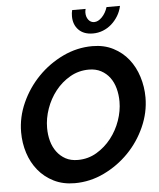

<svg xmlns="http://www.w3.org/2000/svg" viewBox="-60 -968 850 1024"><g transform="rotate(-5 364.5 -455.5)"><path d="M299 5Q236 5 187 -19.5Q138 -44 104.5 -85Q71 -126 54 -179Q37 -232 37 -290Q37 -371 71.5 -447.5Q106 -524 164 -583.5Q222 -643 297.5 -679Q373 -715 455 -715Q518 -715 566.5 -690Q615 -665 647.5 -624Q680 -583 697 -529Q714 -475 714 -418Q714 -338 680 -261.5Q646 -185 588.5 -126Q531 -67 456 -31Q381 5 299 5ZM326 -117Q381 -117 426.5 -144Q472 -171 505 -213Q538 -255 556 -306.5Q574 -358 574 -408Q574 -445 565 -478.5Q556 -512 537.5 -537Q519 -562 491 -577Q463 -592 426 -592Q371 -592 325 -565.5Q279 -539 246 -497Q213 -455 195 -403.5Q177 -352 177 -301Q177 -264 186 -231Q195 -198 214 -172.5Q233 -147 260.5 -132Q288 -117 326 -117ZM477 -842Q498 -842 518.5 -863Q539 -884 549 -916H621Q615 -887 600 -862.5Q585 -838 564.5 -820Q544 -802 518.5 -792Q493 -782 465 -782Q416 -782 388.5 -810Q361 -838 361 -883Q361 -901 365 -916H437Q434 -905 434 -896Q434 -873 446 -857.5Q458 -842 477 -842Z"/></g></svg>

Font: PTCRaleway
Style: Bold Italic
Weight: 700
Italic angle: -12°
Designer: Matt McInerney, Pablo Impallari, Rodrigo Fuenzalida
Foundry: Matt McInerney, Pablo Impallari, Rodrigo Fuenzalida
Version: Version 3.000g; ttfautohint (v1.5) -l 8 -r 28 -G 28 -x 14 -D